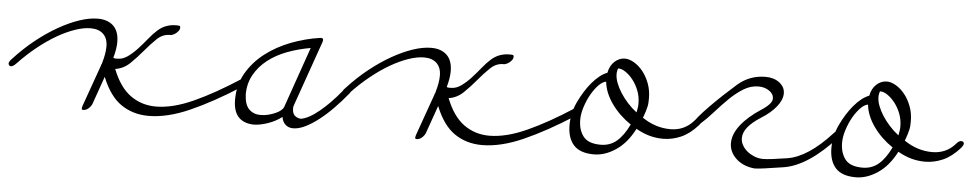

<svg xmlns="http://www.w3.org/2000/svg" viewBox="-50 -591 4108 810"><g transform="rotate(5 2004.0 -186.0)"><path d="M16 -151Q2 -136 -7 -136Q-12 -136 -15 -139.5Q-18 -143 -18 -147Q-18 -155 -6 -167Q37 -214 83.5 -251Q130 -288 176 -314Q222 -340 264 -354Q306 -368 341 -368Q383 -368 407 -345Q431 -322 431 -276Q431 -248 420 -209Q425 -207 429 -207Q433 -207 438 -207Q460 -207 480.5 -221.5Q501 -236 520.5 -257Q540 -278 558.5 -301Q577 -324 595 -340Q627 -369 673 -369Q681 -369 685.5 -368Q690 -367 690 -362Q690 -353 685 -346.5Q680 -340 674 -335.5Q668 -331 662 -328.5Q656 -326 654 -326H649Q619 -326 594.5 -302.5Q570 -279 545.5 -249.5Q521 -220 494 -194Q467 -168 432 -163Q462 -87 509 -53.5Q556 -20 616 -20Q687 -20 774.5 -59.5Q862 -99 968 -168Q980 -173 984 -173Q992 -173 992 -163Q992 -147 972 -135Q858 -62 763 -20Q668 22 589 22Q523 22 473 -12Q423 -46 391 -126L349 -7Q344 4 334 12.5Q324 21 312 21Q306 21 306 15Q306 13 308 5L371 -172Q371 -175 372.5 -177Q374 -179 375 -182V-184Q387 -224 387 -254Q387 -288 368 -306.5Q349 -325 314 -325Q285 -325 248.5 -312.5Q212 -300 173 -277.5Q134 -255 93.5 -222.5Q53 -190 16 -151Z M1396 -154Q1410 -170 1421 -170Q1432 -170 1432 -161Q1432 -153 1423 -143Q1396 -110 1367 -80.5Q1338 -51 1309 -28.5Q1280 -6 1252.5 7.5Q1225 21 1201 21Q1181 21 1168 8.5Q1155 -4 1153 -23Q1127 -3 1093.5 8.5Q1060 20 1032 20Q947 16 947 -78Q947 -141 976 -191Q1005 -241 1052.5 -277.5Q1100 -314 1160 -337Q1220 -360 1283 -369H1287Q1295 -369 1295 -361Q1295 -357 1294 -354L1197 -78Q1194 -70 1194 -64Q1194 -40 1206 -31Q1218 -22 1231 -22Q1263 -27 1307.5 -63.5Q1352 -100 1396 -154ZM1155 -63Q1155 -64 1156 -65L1246 -323Q1194 -314 1147.5 -296.5Q1101 -279 1066 -251.5Q1031 -224 1010.5 -187Q990 -150 990 -104Q992 -60 1011 -41.5Q1030 -23 1059 -23Q1078 -23 1094.5 -27.5Q1111 -32 1124 -38Q1137 -44 1145 -51Q1153 -58 1155 -63Z M1428 -151Q1414 -136 1405 -136Q1400 -136 1397 -139.5Q1394 -143 1394 -147Q1394 -155 1406 -167Q1449 -214 1495.5 -251Q1542 -288 1588 -314Q1634 -340 1676 -354Q1718 -368 1753 -368Q1795 -368 1819 -345Q1843 -322 1843 -276Q1843 -248 1832 -209Q1837 -207 1841 -207Q1845 -207 1850 -207Q1872 -207 1892.5 -221.5Q1913 -236 1932.5 -257Q1952 -278 1970.5 -301Q1989 -324 2007 -340Q2039 -369 2085 -369Q2093 -369 2097.5 -368Q2102 -367 2102 -362Q2102 -353 2097 -346.5Q2092 -340 2086 -335.5Q2080 -331 2074 -328.5Q2068 -326 2066 -326H2061Q2031 -326 2006.5 -302.5Q1982 -279 1957.5 -249.5Q1933 -220 1906 -194Q1879 -168 1844 -163Q1874 -87 1921 -53.5Q1968 -20 2028 -20Q2099 -20 2186.5 -59.5Q2274 -99 2380 -168Q2392 -173 2396 -173Q2404 -173 2404 -163Q2404 -147 2384 -135Q2270 -62 2175 -20Q2080 22 2001 22Q1935 22 1885 -12Q1835 -46 1803 -126L1761 -7Q1756 4 1746 12.5Q1736 21 1724 21Q1718 21 1718 15Q1718 13 1720 5L1783 -172Q1783 -175 1784.5 -177Q1786 -179 1787 -182V-184Q1799 -224 1799 -254Q1799 -288 1780 -306.5Q1761 -325 1726 -325Q1697 -325 1660.5 -312.5Q1624 -300 1585 -277.5Q1546 -255 1505.5 -222.5Q1465 -190 1428 -151Z M2500 -290Q2485 -288 2468.5 -271Q2452 -254 2438 -229.5Q2424 -205 2414.5 -175.5Q2405 -146 2405 -121Q2405 -78 2426 -50.5Q2447 -23 2500 -23Q2539 -23 2567.5 -47Q2596 -71 2619 -119Q2570 -152 2537.5 -197.5Q2505 -243 2500 -290ZM2437 -277Q2470 -316 2502 -328Q2508 -359 2527.5 -376.5Q2547 -394 2571 -394Q2589 -394 2609.5 -382Q2630 -370 2647 -349Q2664 -328 2675 -299Q2686 -270 2686 -236Q2686 -225 2685.5 -217Q2685 -209 2683 -200Q2681 -191 2677.5 -179.5Q2674 -168 2668 -152Q2724 -114 2787 -114Q2845 -114 2883 -156Q2895 -171 2905 -171Q2910 -171 2913.5 -168.5Q2917 -166 2917 -161Q2917 -154 2906 -141Q2872 -103 2835 -87Q2798 -71 2760 -71Q2731 -71 2703 -78.5Q2675 -86 2645 -103Q2613 -41 2567 -10.5Q2521 20 2475 20Q2416 20 2389 -10Q2362 -40 2362 -95Q2362 -146 2385 -194Q2408 -242 2437 -277ZM2639 -172Q2641 -182 2642.5 -191Q2644 -200 2644 -209Q2644 -239 2634 -264.5Q2624 -290 2609 -309Q2594 -328 2577.5 -339Q2561 -350 2549 -350H2546H2545Q2545 -350 2547 -354Q2541 -340 2541 -326Q2541 -309 2548.5 -289Q2556 -269 2569 -248.5Q2582 -228 2600 -208Q2618 -188 2639 -172Z M2911 -148Q2897 -136 2890 -136Q2885 -136 2883 -139.5Q2881 -143 2881 -148Q2881 -154 2899 -175.5Q2917 -197 2943.5 -224Q2970 -251 2999.5 -278.5Q3029 -306 3052 -326Q3102 -369 3169 -369Q3204 -369 3227.5 -351Q3251 -333 3251 -306Q3251 -279 3228 -250Q3205 -221 3165 -196Q3127 -172 3109 -149Q3091 -126 3091 -103Q3091 -87 3099 -73Q3107 -59 3119.5 -48.5Q3132 -38 3148.5 -31Q3165 -24 3183 -23H3186H3190Q3213 -23 3290 -35Q3376 -49 3474 -156Q3487 -171 3497 -171Q3508 -171 3508 -161Q3508 -154 3497 -141Q3381 -13 3279 4Q3228 12 3198.5 16Q3169 20 3158 20H3154Q3106 15 3076.5 -13Q3047 -41 3047 -78Q3047 -116 3077.5 -155Q3108 -194 3162 -229Q3207 -258 3207 -280Q3207 -300 3187.5 -313Q3168 -326 3143 -326Q3109 -326 3078.5 -307Q3048 -288 3020 -260.5Q2992 -233 2965 -202.5Q2938 -172 2911 -148Z M3609 -290Q3594 -288 3577.5 -271Q3561 -254 3547 -229.5Q3533 -205 3523.5 -175.5Q3514 -146 3514 -121Q3514 -78 3535 -50.5Q3556 -23 3609 -23Q3648 -23 3676.5 -47Q3705 -71 3728 -119Q3679 -152 3646.5 -197.5Q3614 -243 3609 -290ZM3546 -277Q3579 -316 3611 -328Q3617 -359 3636.5 -376.5Q3656 -394 3680 -394Q3698 -394 3718.5 -382Q3739 -370 3756 -349Q3773 -328 3784 -299Q3795 -270 3795 -236Q3795 -225 3794.5 -217Q3794 -209 3792 -200Q3790 -191 3786.5 -179.5Q3783 -168 3777 -152Q3833 -114 3896 -114Q3954 -114 3992 -156Q4004 -171 4014 -171Q4019 -171 4022.5 -168.5Q4026 -166 4026 -161Q4026 -154 4015 -141Q3981 -103 3944 -87Q3907 -71 3869 -71Q3840 -71 3812 -78.5Q3784 -86 3754 -103Q3722 -41 3676 -10.5Q3630 20 3584 20Q3525 20 3498 -10Q3471 -40 3471 -95Q3471 -146 3494 -194Q3517 -242 3546 -277ZM3748 -172Q3750 -182 3751.5 -191Q3753 -200 3753 -209Q3753 -239 3743 -264.5Q3733 -290 3718 -309Q3703 -328 3686.5 -339Q3670 -350 3658 -350H3655H3654Q3654 -350 3656 -354Q3650 -340 3650 -326Q3650 -309 3657.5 -289Q3665 -269 3678 -248.5Q3691 -228 3709 -208Q3727 -188 3748 -172Z"/></g></svg>

Font: Discipuli Britannica
Style: Regular
Weight: 400
Designer: Peter Wiegel
Foundry: Peter Wiegel
Version: Version 0.001 2009